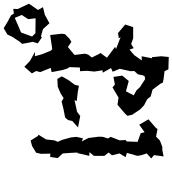

<svg xmlns="http://www.w3.org/2000/svg" viewBox="33 -942 935 1041"><g transform="rotate(-90 500.5 -421.5)"><path d="M863 -656 895 -621 941 -646 982 -656 967 -683 1001 -732 972 -793 973 -817 947 -814 938 -829 901 -849 868 -869 834 -849 821 -822 796 -784 783 -769 794 -712 786 -684 818 -662 824 -667ZM162 -69 180 -54 173 -2 208 -9H225L259 -22L280 -43L321 -35L330 -46L374 -84L345 -134L304 -105L299 -126L244 -146L252 -144L254 -202L262 -208L260 -240L279 -289L270 -303L279 -331L280 -353L273 -409L254 -446L271 -439L279 -475L276 -504L263 -551L252 -576L260 -594L265 -639L291 -681L284 -683L259 -723L229 -715L193 -693L187 -667L188 -616L170 -617L164 -576L189 -549L192 -508L194 -468L191 -470L176 -405L196 -404L176 -380V-323L194 -300L179 -282L189 -241L169 -208L192 -201L176 -144L179 -126L189 -93ZM330 -466 392 -454 425 -479 415 -471 478 -485 473 -473 524 -467 556 -461 561 -483 587 -518 607 -554 593 -578 551 -576 514 -560 489 -544 471 -555 426 -544 384 -536 370 -520 365 -497ZM393 -198 399 -172 428 -129 450 -108 483 -91 498 -72 535 -62 568 -18 573 -6 593 -2 635 3 645 24 712 26 716 -15 711 -65H705L716 -121L693 -120L722 -161L752 -187L760 -164L782 -178L813 -167H874L888 -210L842 -249L813 -245L820 -235L755 -260L767 -265L708 -309L734 -345L730 -349L709 -391L725 -411L730 -428L723 -485L766 -521L794 -502L812 -513L836 -537L838 -556L831 -617L771 -608L754 -606L746 -614L727 -661L716 -700L740 -699L690 -727L659 -757L623 -716L636 -693L630 -671L653 -614L630 -609L641 -551L649 -525L657 -512L655 -456L635 -455L637 -418L633 -377L640 -333L627 -332L652 -287L632 -278L648 -240L635 -181L636 -161L618 -141L613 -116L608 -105L592 -102L549 -130L531 -149L504 -164L526 -206L582 -191L611 -226L604 -274L563 -266L547 -279L493 -247L495 -246L453 -252L405 -211ZM823 -715 845 -775 874 -787 924 -809 940 -771 917 -736 922 -696 841 -697Z"/></g></svg>

Font: チョークS
Style: Regular
Weight: 400
Designer: [Stick] Fontworks Inc.
Foundry: [Stick] Fontworks Inc.
Version: Version 1.200;FEAKit 1.0